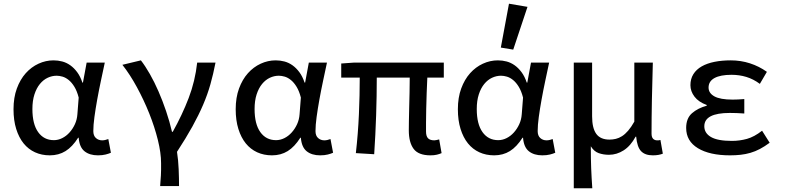

<svg xmlns="http://www.w3.org/2000/svg" viewBox="-20 -827 4240 1037"><path d="M249 12Q205 12 169 -4.5Q133 -21 107.5 -52.5Q82 -84 67.5 -130.5Q53 -177 53 -237Q53 -300 71 -349Q89 -398 119 -431.5Q149 -465 188 -483Q227 -501 269 -501Q293 -501 316 -495Q339 -489 359.5 -474.5Q380 -460 397 -437Q414 -414 425 -381H428L448 -489H546Q536 -442 525 -390.5Q514 -339 505 -289Q496 -239 490 -195Q484 -151 484 -119Q484 -94 498 -81.5Q512 -69 532 -69Q540 -69 548.5 -71Q557 -73 565 -76L579 -2Q568 3 550.5 7.5Q533 12 509 12Q464 12 436.5 -10Q409 -32 405 -83H402Q371 -34 334 -11Q297 12 249 12ZM271 -70Q294 -70 316 -81Q338 -92 355.5 -111.5Q373 -131 384.5 -156Q396 -181 398 -210L405 -300Q396 -335 382 -358Q368 -381 351.5 -394.5Q335 -408 318 -413Q301 -418 286 -418Q261 -418 237.5 -407Q214 -396 195.5 -373.5Q177 -351 166 -317Q155 -283 155 -238Q155 -157 186 -113.5Q217 -70 271 -70Z M845 178Q846 162 847 148.5Q848 135 849 121Q850 107 850 91Q850 75 850 54Q850 -1 832.5 -71.5Q815 -142 786 -214.5Q757 -287 719.5 -356Q682 -425 641 -477L741 -501Q765 -470 789.5 -427Q814 -384 836 -333.5Q858 -283 877 -227Q896 -171 909 -115H913Q964 -206 999 -297.5Q1034 -389 1045 -489H1144Q1132 -427 1116.5 -372Q1101 -317 1077 -261Q1053 -205 1019 -143.5Q985 -82 936 -7Q943 38 945 87Q947 136 947 178Z M1449 12Q1405 12 1369 -4.5Q1333 -21 1307.5 -52.5Q1282 -84 1267.5 -130.5Q1253 -177 1253 -237Q1253 -300 1271 -349Q1289 -398 1319 -431.5Q1349 -465 1388 -483Q1427 -501 1469 -501Q1493 -501 1516 -495Q1539 -489 1559.5 -474.5Q1580 -460 1597 -437Q1614 -414 1625 -381H1628L1648 -489H1746Q1736 -442 1725 -390.5Q1714 -339 1705 -289Q1696 -239 1690 -195Q1684 -151 1684 -119Q1684 -94 1698 -81.5Q1712 -69 1732 -69Q1740 -69 1748.5 -71Q1757 -73 1765 -76L1779 -2Q1768 3 1750.5 7.5Q1733 12 1709 12Q1664 12 1636.5 -10Q1609 -32 1605 -83H1602Q1571 -34 1534 -11Q1497 12 1449 12ZM1471 -70Q1494 -70 1516 -81Q1538 -92 1555.5 -111.5Q1573 -131 1584.5 -156Q1596 -181 1598 -210L1605 -300Q1596 -335 1582 -358Q1568 -381 1551.5 -394.5Q1535 -408 1518 -413Q1501 -418 1486 -418Q1461 -418 1437.5 -407Q1414 -396 1395.5 -373.5Q1377 -351 1366 -317Q1355 -283 1355 -238Q1355 -157 1386 -113.5Q1417 -70 1471 -70Z M2305 12Q2240 12 2214 -23Q2188 -58 2188 -123Q2188 -139 2188.5 -172Q2189 -205 2190 -244.5Q2191 -284 2192 -327Q2193 -370 2193 -408H2015Q2015 -309 2011.5 -204Q2008 -99 2001 6L1902 0Q1914 -106 1918.5 -210Q1923 -314 1923 -408H1823V-484L1893 -489H2377V-408H2288Q2286 -369 2284.5 -324.5Q2283 -280 2282 -238.5Q2281 -197 2281 -164.5Q2281 -132 2281 -117Q2281 -91 2292 -80Q2303 -69 2326 -69Q2331 -69 2337 -70.5Q2343 -72 2352 -74L2365 0Q2354 5 2339.5 8.5Q2325 12 2305 12Z M2649 12Q2605 12 2569 -4.5Q2533 -21 2507.5 -52.5Q2482 -84 2467.5 -130.5Q2453 -177 2453 -237Q2453 -300 2471 -349Q2489 -398 2519 -431.5Q2549 -465 2588 -483Q2627 -501 2669 -501Q2693 -501 2716 -495Q2739 -489 2759.5 -474.5Q2780 -460 2797 -437Q2814 -414 2825 -381H2828L2848 -489H2946Q2936 -442 2925 -390.5Q2914 -339 2905 -289Q2896 -239 2890 -195Q2884 -151 2884 -119Q2884 -94 2898 -81.5Q2912 -69 2932 -69Q2940 -69 2948.5 -71Q2957 -73 2965 -76L2979 -2Q2968 3 2950.5 7.5Q2933 12 2909 12Q2864 12 2836.5 -10Q2809 -32 2805 -83H2802Q2771 -34 2734 -11Q2697 12 2649 12ZM2671 -70Q2694 -70 2716 -81Q2738 -92 2755.5 -111.5Q2773 -131 2784.5 -156Q2796 -181 2798 -210L2805 -300Q2796 -335 2782 -358Q2768 -381 2751.5 -394.5Q2735 -408 2718 -413Q2701 -418 2686 -418Q2661 -418 2637.5 -407Q2614 -396 2595.5 -373.5Q2577 -351 2566 -317Q2555 -283 2555 -238Q2555 -157 2586 -113.5Q2617 -70 2671 -70ZM2752 -559 2685 -570 2729 -807 2829 -790Z M3079 190V-489H3178V-199Q3178 -135 3200.5 -104Q3223 -73 3272 -73Q3289 -73 3306 -77Q3323 -81 3339.5 -91.5Q3356 -102 3372.5 -121Q3389 -140 3406 -170V-489H3506Q3505 -441 3503.5 -390.5Q3502 -340 3501 -290Q3500 -240 3499.5 -193Q3499 -146 3499 -106Q3499 -86 3507.5 -77.5Q3516 -69 3529 -69Q3533 -69 3536.5 -69Q3540 -69 3547 -71L3560 3Q3550 7 3536.5 9.5Q3523 12 3506 12Q3464 12 3442.5 -10.5Q3421 -33 3416 -89H3413Q3386 -39 3348.5 -15Q3311 9 3269 9Q3239 9 3213.5 0Q3188 -9 3171 -37Q3171 -1 3171.5 28Q3172 57 3173 83Q3174 109 3175.5 134.5Q3177 160 3179 190Z M3923 12Q3813 12 3749.5 -26.5Q3686 -65 3686 -136Q3686 -188 3717.5 -215.5Q3749 -243 3797 -256V-260Q3753 -276 3731 -305Q3709 -334 3709 -367Q3709 -401 3725 -426.5Q3741 -452 3770 -468.5Q3799 -485 3839 -493Q3879 -501 3927 -501Q3981 -501 4030.5 -485Q4080 -469 4122 -439L4084 -374Q4049 -400 4011 -411.5Q3973 -423 3931 -423Q3871 -423 3839 -405.5Q3807 -388 3807 -354Q3807 -324 3838.5 -306.5Q3870 -289 3937 -289Q3965 -289 4000 -292V-214Q3958 -217 3922 -217Q3784 -217 3784 -145Q3784 -108 3820 -87Q3856 -66 3933 -66Q3975 -66 4014.5 -77Q4054 -88 4096 -121L4137 -56Q4110 -36 4084.5 -22.5Q4059 -9 4033 -1.5Q4007 6 3980 9Q3953 12 3923 12Z"/></svg>

Font: Source Code Pro Medium
Style: Regular
Weight: 500
Monospace: yes
Designer: Paul D. Hunt, Teo Tuominen
Foundry: Adobe Systems Incorporated
Version: Version 2.030;PS 1.000;hotconv 16.6.51;makeotf.lib2.5.65220